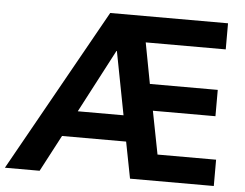

<svg xmlns="http://www.w3.org/2000/svg" viewBox="-94 -782 1077 845"><g transform="rotate(5 444.5 -359.5)"><path d="M-43 0 359.4 -718.8H879.9V-603.5H526.4L560.5 -422.9H860.4V-306.6H584L621.1 -116.2H879.9V0H509.8L478.5 -161.1H195.3L110.4 0ZM254.9 -275.4H457L403.3 -554.7H401.4Z"/></g></svg>

Font: Min Sans Bold
Style: Regular
Weight: 700
Designer: Jinseong-Kim, NotoSansCJK, Nunito
Foundry: Jinseong-Kim
Version: Version 1.400;Glyphs 3.1.2 (3151)